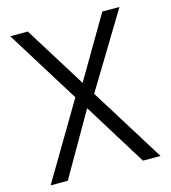

<svg xmlns="http://www.w3.org/2000/svg" viewBox="-106 -791 778 876"><g transform="rotate(-15 283.0 -352.5)"><path d="M544 0H461L277 -297L106 0H25L238 -359L23 -705H106L287 -414L458 -705H539L325 -352Z"/></g></svg>

Font: Ulagadi Sans Light
Style: Regular
Weight: 300
Designer: Ninad Kale (Devanagari), Jonny Pinhorn (Latin)
Foundry: Indian Type Foundry
Version: Version 3.01;March 29, 2020;FontCreator 12.0.0.2522 64-bit; 